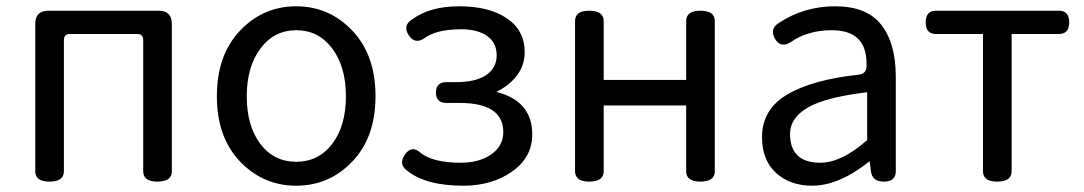

<svg xmlns="http://www.w3.org/2000/svg" viewBox="-20 -577 3445 610"><path d="M137 0Q92 0 92 -33V-501Q92 -543 134 -543H484Q526 -543 526 -501V-33Q526 0 480 0Q435 0 435 -33V-450Q435 -469 416 -469H202Q183 -469 183 -450V-33Q183 0 137 0Z M1099.5 -64Q1026 13 921 13Q816 13 742.5 -64Q669 -141 669 -271.5Q669 -402 742.5 -479.5Q816 -557 921 -557Q1026 -557 1099.5 -479.5Q1173 -402 1173 -271.5Q1173 -141 1099.5 -64ZM807 -120Q850 -63 921 -63Q992 -63 1035.5 -120Q1079 -177 1079 -271Q1079 -365 1035.5 -423Q992 -481 921.5 -481Q851 -481 807.5 -423Q764 -365 764 -271Q764 -177 807 -120Z M1452 13Q1331 13 1272 -36Q1246 -56 1266 -85Q1286 -115 1312 -95Q1351 -60 1444 -60Q1502 -60 1540 -86Q1579 -113 1579 -157Q1579 -250 1440 -250H1398Q1365 -250 1365 -283Q1365 -316 1398 -316H1427Q1491 -316 1524 -338Q1558 -361 1558 -401Q1558 -442 1527 -463Q1497 -484 1445 -484Q1365 -484 1326 -454Q1297 -436 1278 -466Q1259 -496 1289 -515Q1345 -557 1439 -557Q1534 -557 1590 -519Q1647 -481 1647 -411Q1647 -371 1623 -338Q1599 -306 1557 -285Q1671 -256 1671 -150Q1671 -77 1607 -32Q1543 13 1452 13Z M1852 0Q1807 0 1807 -33V-510Q1807 -543 1852 -543Q1898 -543 1898 -510V-323H2160V-510Q2160 -543 2205 -543Q2251 -543 2251 -510V-33Q2251 0 2205 0Q2160 0 2160 -33V-242H1898V-33Q1898 0 1852 0Z M2560 13Q2490 13 2445 -28Q2401 -69 2401 -141Q2401 -229 2480 -276Q2560 -324 2710 -340Q2735 -344 2733 -371Q2735 -481 2623 -481Q2546 -481 2492 -443Q2460 -423 2442 -454Q2424 -486 2456 -505Q2535 -557 2634 -557Q2734 -557 2780 -498Q2826 -439 2826 -334V-33Q2826 0 2788 0Q2751 0 2747 -33L2743 -65Q2646 13 2560 13ZM2586 -60Q2654 -60 2735 -132V-284Q2602 -268 2546 -235Q2490 -202 2490 -152Q2490 -60 2586 -60Z M3148 0Q3103 0 3103 -33V-469H2954Q2921 -469 2921 -506Q2921 -543 2954 -543H3344Q3377 -543 3377 -506Q3377 -469 3344 -469H3194V-33Q3194 0 3148 0Z"/></svg>

Font: Swei Gothic CJK TC Regular
Style: Regular
Weight: 400
Version: Version 2.129